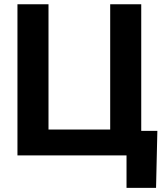

<svg xmlns="http://www.w3.org/2000/svg" viewBox="-20 -748 805 924"><path d="M659.7 0H64V-727.5H213.4V-124.5H510.3V-727.5H659.7ZM588.9 156.2V0H546.9V-118.2H737.3L731 156.2Z"/></svg>

Font: Inter 17pt
Style: Bold
Weight: 700
Version: Version 4.001;git-66647c0bb